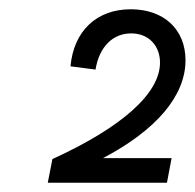

<svg xmlns="http://www.w3.org/2000/svg" viewBox="-20 -758 420 414"><path d="M93 -415 83 -364H340L350 -417H202C318 -478 380 -552 380 -628C380 -695 333 -738 262 -738C188 -738 139 -691 132 -615L186 -608C194 -657 223 -686 263 -686C300 -686 325 -660 325 -623C325 -557 244 -484 93 -415Z"/></svg>

Font: Uncut Sans
Style: Italic
Weight: 400
Italic angle: -11°
Designer: Kasper Nordkvist
Foundry: UNCUT.wtf
Version: Version 1.304;Glyphs 3.2 (3246)